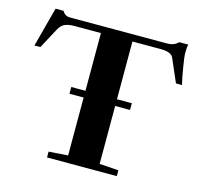

<svg xmlns="http://www.w3.org/2000/svg" viewBox="-101 -794 937 902"><g transform="rotate(15 368.0 -343.0)"><path d="M203.1 0V-28.3L296.4 -34.7V-316.4H227.5V-349.1H296.4V-629.9H168.5Q140.1 -629.9 122.1 -622.3Q104 -614.7 91.8 -591.8L38.6 -492.7H9.8L61 -685.5H99.6Q112.3 -663.1 136.2 -663.1H608.9Q644 -663.1 662.1 -683.6L707 -684.1Q703.1 -671.9 703.1 -638.7Q703.1 -626 711.2 -575.9Q719.2 -525.9 727.5 -492.7H698.2L649.4 -605Q638.7 -629.9 588.4 -629.9H449.7V-349.1H522V-316.4H449.7V-34.7L542.5 -28.3V0Z"/></g></svg>

Font: Elstob
Style: Bold
Weight: 700
Designer: Peter S. Baker
Version: Version 1.015